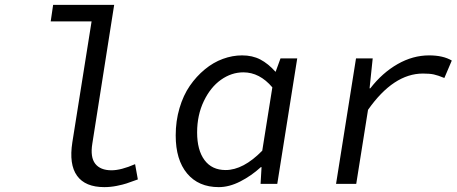

<svg xmlns="http://www.w3.org/2000/svg" viewBox="-20 -747 1855 780"><path d="M403.8 13.2Q326.2 13.2 293 -33Q259.8 -79.1 273.9 -168.9L352.1 -660.2H186L195.8 -727.1H443.8L355 -163.1Q346.2 -108.4 366.9 -81.8Q387.7 -55.2 433.1 -55.2Q471.7 -55.2 528.8 -80.1L540 -18.1Q507.3 -6.3 493.7 -1.7Q480 2.9 454.3 8.1Q428.7 13.2 403.8 13.2Z M868.7 13.2Q786.6 13.2 740.2 -42.2Q693.8 -97.7 693.8 -196.8Q693.8 -255.4 709.2 -307.6Q724.6 -359.9 751.2 -398.4Q777.8 -437 812.3 -465.3Q846.7 -493.7 885.5 -507.8Q924.3 -522 963.4 -522Q1005.4 -522 1037.4 -505.4Q1069.3 -488.8 1099.6 -455.1L1119.6 -509.8H1187.5L1106.4 0H1038.6L1042.5 -67.9H1039.6Q1001 -32.7 956.1 -9.8Q911.1 13.2 868.7 13.2ZM896.5 -56.2Q968.3 -56.2 1045.4 -134.8L1086.4 -392.1Q1034.7 -453.1 968.8 -453.1Q920.4 -453.1 877.7 -422.9Q835 -392.6 807.9 -335.9Q780.8 -279.3 780.8 -209Q780.8 -137.2 810.8 -96.7Q840.8 -56.2 896.5 -56.2Z M1345.2 0 1426.3 -509.8H1494.1L1481.4 -388.2H1484.4Q1533.2 -451.2 1595.2 -486.6Q1657.2 -522 1723.1 -522Q1780.3 -522 1815.4 -501L1785.2 -430.2Q1759.3 -440.9 1742.4 -444.6Q1725.6 -448.2 1698.2 -448.2Q1578.6 -448.2 1475.1 -300.8L1427.2 0Z"/></svg>

Font: Office Code Pro D Italic
Style: Regular
Weight: 400
Italic angle: -9°
Designer: Nathan Rutzky & Paul D. Hunt
Foundry: Adobe Systems Incorporated
Version: Version 1.004;PS 001.004;hotconv 1.0.70;makeotf.lib2.5.58329